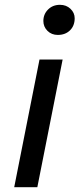

<svg xmlns="http://www.w3.org/2000/svg" viewBox="-20 -777 330 797"><path d="M144 -530H240L135 0H39ZM160 -690Q160 -718 179.5 -737.5Q199 -757 229 -757Q255 -757 272.5 -740.5Q290 -724 290 -701Q290 -670 270.5 -651Q251 -632 220 -632Q194 -632 177 -649Q160 -666 160 -690Z"/></svg>

Font: Montserrat Alternates Medium
Style: Italic
Weight: 500
Italic angle: -11.3°
Designer: Julieta Ulanovsky
Foundry: Julieta Ulanovsky
Version: Version 7.200